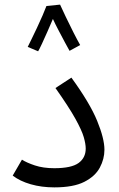

<svg xmlns="http://www.w3.org/2000/svg" viewBox="-20 -805 517 831"><path d="M35 -45 75 -114Q95 -101 131 -89Q167 -77 215 -77Q289 -77 320 -99.5Q351 -122 351 -162Q351 -182 342.5 -211.5Q334 -241 306 -291.5Q278 -342 220 -424L289 -469Q369 -359 400.5 -282Q432 -205 432 -157Q432 -117 412 -79.5Q392 -42 345 -18Q298 6 215 6Q160 6 113 -7.5Q66 -21 35 -45ZM181 -779 240 -785Q249 -765 265 -731.5Q281 -698 298 -664.5Q315 -631 327 -610L281 -585Q274 -597 261 -621.5Q248 -646 233.5 -673.5Q219 -701 209 -723Q198 -697 185 -667.5Q172 -638 161 -614.5Q150 -591 145 -583L100 -602Q105 -612 116 -634.5Q127 -657 140 -684.5Q153 -712 164 -737.5Q175 -763 181 -779Z"/></svg>

Font: Noto IKEA Arabic
Style: Regular
Weight: 400
Designer: Monotype Design Team
Foundry: Monotype Imaging Inc.
Version: Version 1.200